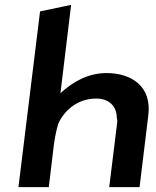

<svg xmlns="http://www.w3.org/2000/svg" viewBox="-20 -771 642 791"><path d="M555 0 591 -296C606 -415 522 -470 419 -470C342 -470 279 -433 229 -387L273 -751L145 -724L56 0H181L202 -175C206 -205 212 -234 220 -261C245 -317 300 -365 377 -365C433 -365 461 -329 461 -287C462 -281 464 -274 463 -268L430 0Z"/></svg>

Font: Bluebird
Style: ExtObl
Weight: 400
Designer: Jasper
Foundry: Cannot Into Space Fonts
Version: Version 0.98